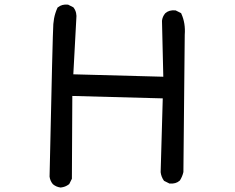

<svg xmlns="http://www.w3.org/2000/svg" viewBox="-20 -790 1040 849"><path d="M247.1 39.1Q228.5 36.6 214.4 24.9L213.9 24.4L213.4 23.9Q201.7 9.8 199.2 -8.8V-9.3V-9.8Q212.9 -647 215.8 -683.6Q216.8 -695.8 219 -708Q221.2 -720.2 224.9 -731.7Q228.5 -743.2 233.4 -753.9L234.4 -756.3L236.3 -757.8Q253.9 -772 279.3 -769.5H281.2L282.7 -768.6L302.2 -758.8L304.2 -757.8L305.7 -755.9Q313.5 -745.6 316.4 -732.7Q319.3 -719.7 317.4 -706.1L304.2 -461.4L702.1 -450.7L696.3 -697.3V-697.8V-698.2Q697.3 -707.5 700.9 -715.8Q704.6 -724.1 710.4 -731L710.9 -731.4L711.4 -731.9Q728 -746.6 754.9 -744.1H756.8L758.3 -743.2L777.8 -733.4L780.8 -731.9L782.2 -728.5Q800.8 -687.5 796.9 -636.2L791 -31.2V-30.3V-29.3Q786.6 -9.8 775.9 7.3L774.9 8.3L773.9 9.3Q757.3 23.9 730.5 21.5H728.5L727.1 20.5L707.5 10.7L705.6 9.8L704.1 7.8Q692.9 -8.3 690.4 -28.3V-28.8V-29.8L699.7 -355L299.8 -365.7L297.9 -2V0.5L296.9 2.4L287.1 22L286.1 23.9L284.2 25.4Q276.4 31.2 267.6 34.7Q258.8 38.1 249 39.1H248Z"/></svg>

Font: NaikaiFont
Style: Bold
Weight: 700
Version: Version 1.89